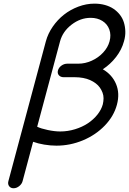

<svg xmlns="http://www.w3.org/2000/svg" viewBox="-20 -789 699 1040"><path d="M613.3 -221.7Q596.7 -159.7 547.6 -108.8Q498.5 -57.9 429.3 -28.9Q360.1 0 285.6 0Q253.7 0 219.5 -5.7Q185.3 -11.5 159.4 -21L102.3 192.4Q98.1 208 83.7 219.4Q69.3 230.7 53.5 230.7Q37.8 230.7 29.5 219.5Q21.2 208.3 25.4 192.4L95.7 -70.3Q96.4 -73.7 97.2 -75.7L228.5 -565.4Q239.7 -606.9 265.6 -644.4Q291.5 -681.9 326.3 -709.4Q361.1 -736.8 404.4 -753.1Q447.8 -769.3 491.7 -769.3Q522 -769.3 548.5 -762Q575 -754.6 594.7 -741.3Q614.5 -728 629.2 -709.4Q643.8 -690.7 650.9 -668Q658 -645.3 658.8 -619.3Q659.7 -593.3 651.6 -565.4Q639.6 -520.5 609.1 -480.8Q578.6 -441.2 536.9 -413.8Q587.4 -384.5 608.6 -333.9Q629.9 -283.2 613.3 -221.7ZM325.2 -370.8Q307.9 -370.8 298.8 -381.5Q289.8 -392.1 293.9 -407.5Q298.1 -422.9 312.7 -433.5Q327.4 -444.1 345 -444.1H404.5Q441.2 -444.1 476.9 -460.2Q512.7 -476.3 538.7 -504.3Q564.7 -532.2 573.5 -565.4Q582.8 -600.1 572.1 -629.4Q561.5 -658.7 534.7 -675.5Q507.8 -692.4 471.2 -692.4Q415.5 -692.4 367.7 -655.5Q319.8 -618.7 305.4 -565.4L181.4 -102.5Q201.9 -92.5 239.1 -84.7Q276.4 -76.9 306.2 -76.9Q347.2 -76.9 386.5 -89Q425.8 -101.1 456.1 -121.2Q486.3 -141.4 507.7 -168.2Q529.1 -195.1 536.9 -223.9Q540.8 -240.7 540.9 -256.5Q541 -272.2 535.5 -286.9Q530 -301.5 521.1 -314.3Q512.2 -327.1 498.4 -337.5Q484.6 -347.9 467.9 -355.3Q451.2 -362.8 429.9 -366.8Q408.7 -370.8 385 -370.8Z"/></svg>

Font: Tecnico
Style: GruesoInclinado
Weight: 700
Italic angle: -15°
Version: Version 1.3